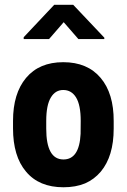

<svg xmlns="http://www.w3.org/2000/svg" viewBox="-20 -770 528 799"><path d="M172.4 -266.6V-234.9Q172.4 -106.4 244.1 -106.4Q310.1 -106.4 315.4 -212.9L315.9 -266.6Q315.9 -333 296.4 -364.7Q277.3 -395.5 243.2 -395.5Q210.4 -395.5 191.9 -364.7Q172.4 -333 172.4 -266.6ZM34.2 -235.4V-267.1Q34.2 -380.9 88.4 -445.8Q143.1 -511.2 243.2 -511.2Q343.8 -511.2 398.9 -445.8Q453.6 -380.9 453.1 -266.1V-234.4Q453.1 -120.1 399.4 -55.7Q372.1 -23.4 334 -6.8Q294.9 9.3 244.1 9.3Q142.6 9.3 88.4 -55.7Q61 -87.9 47.6 -133.1Q34.2 -178.2 34.2 -235.4ZM414.1 -613.3V-607.4H306.2L245.1 -677.7L184.1 -607.4H78.6V-615.2L205.6 -750H284.7Z"/></svg>

Font: MAUL Condensed Bold
Style: Condensed Bold
Weight: 700
Designer: MAUL
Version: Version 1.0; 2020; ttfautohint (v1.8.3)